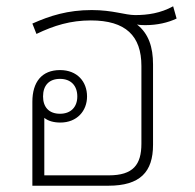

<svg xmlns="http://www.w3.org/2000/svg" viewBox="-20 -591 621 611"><path d="M467 -386C467 -441 453 -484 416 -513C426 -511 436 -511 443 -511C480 -511 515 -519 542 -532L531 -571C491 -549 450 -543 410 -543C378 -543 339 -559 272 -559C196 -559 139 -541 83 -516L96 -483C152 -510 205 -526 269 -526C380 -526 430 -477 430 -381V-134C430 -67 404 -33 326 -33H121V-216C133 -206 151 -201 172 -201C225 -201 257 -238 257 -284C257 -331 226 -368 171 -368C113 -368 83 -330 83 -267V0H325C426 0 467 -44 467 -130ZM171 -229C135 -229 117 -251 117 -284C117 -318 135 -340 171 -340C206 -340 226 -318 226 -284C226 -251 206 -229 171 -229Z"/></svg>

Font: Noto Sans Thai Looped ExtraLight
Style: Regular
Weight: 200
Designer: Sasikarn Vongin, Ben Mitchell
Foundry: The Fontpad Ltd
Version: Version 1.001